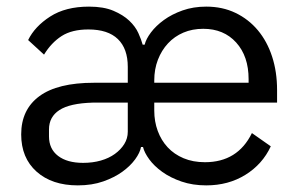

<svg xmlns="http://www.w3.org/2000/svg" viewBox="-20 -548 904 580"><path d="M260 -238Q191 -236 159.5 -215.5Q128 -195 128 -157V-136Q128 -98 155.5 -77Q183 -56 231 -56Q260 -56 284.5 -63Q309 -70 327 -83Q345 -96 355.5 -113Q366 -130 366 -150V-238ZM731 -298V-309Q731 -378 693.5 -419.5Q656 -461 594 -461Q561 -461 534 -449.5Q507 -438 487.5 -417Q468 -396 457 -367.5Q446 -339 446 -305V-298ZM599 -58Q698 -58 741 -146L798 -106Q773 -52 721.5 -20Q670 12 603 12Q562 12 528.5 0.5Q495 -11 470.5 -28.5Q446 -46 431 -66.5Q416 -87 412 -104H406Q403 -87 388.5 -67Q374 -47 350 -29.5Q326 -12 292 0Q258 12 215 12Q137 12 90.5 -29.5Q44 -71 44 -142Q44 -217 99 -257.5Q154 -298 264 -298H366V-346Q366 -401 336 -430Q306 -459 247 -459Q197 -459 166 -439Q135 -419 113 -383L65 -427Q85 -468 131.5 -498Q178 -528 249 -528Q293 -528 322.5 -515.5Q352 -503 370.5 -485.5Q389 -468 398 -448Q407 -428 411 -413H417Q421 -430 436 -450Q451 -470 475 -487.5Q499 -505 531.5 -516.5Q564 -528 603 -528Q652 -528 691.5 -509Q731 -490 759 -456.5Q787 -423 802 -377Q817 -331 817 -276V-238H446V-214Q446 -181 456.5 -152.5Q467 -124 486.5 -103Q506 -82 534.5 -70Q563 -58 599 -58Z"/></svg>

Font: IBM Plex Sans Thai
Style: Regular
Weight: 400
Designer: Mike Abbink, Paul van der Laan, Pieter van Rosmalen, Ben Mitchell, Mark Frömberg
Foundry: Bold Monday
Version: Version 1.1